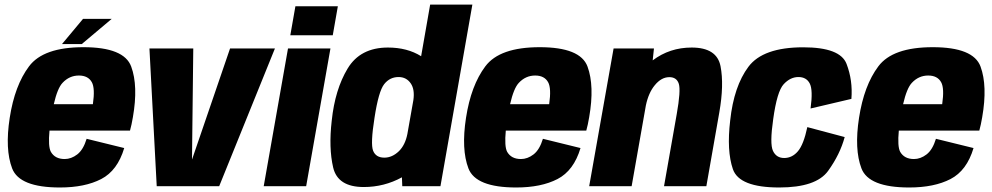

<svg xmlns="http://www.w3.org/2000/svg" viewBox="-20 -805 4289 830"><path d="M239 5.5Q64 5.5 32.5 -77Q1 -159.5 22 -295.5Q43.5 -435.5 105.5 -518.2Q167.5 -601 340.5 -601Q516.5 -601 547.2 -517.2Q578 -433.5 554.5 -298.5Q549 -265.5 542 -240.5H194Q187.5 -171.5 200 -148.5Q218 -117.5 259.5 -117.5Q288 -117.5 314 -137.5Q340 -157.5 354.5 -205L517 -165Q488 -67.5 417.5 -31Q347 5.5 239 5.5ZM212.5 -354.5H381.5Q391.5 -423.5 377 -449.5Q361 -478.5 321 -478.5Q280 -478.5 250.5 -447Q228.5 -424 212.5 -354.5ZM248 -614.5 339 -723.5H463L333.5 -614.5Z M657.5 0 626 -595.5H815.5L810 -116.5H810.5L974.5 -595.5H1168.5L927.5 0Z M1120 0 1225 -595.5H1408.5L1303.5 0ZM1257 -778H1440.5L1418.5 -652.5H1235Z M1719 0 1717.5 -38.5Q1641 3.5 1552.5 3.5Q1440 3.5 1420.2 -81Q1400.5 -165.5 1414 -283Q1428 -418 1482.8 -508.8Q1537.5 -599.5 1657 -599.5Q1740.5 -599.5 1800.5 -562L1839.5 -785H2022L1884 0ZM1741 -225.5 1767 -372.5Q1773.5 -418 1756 -444Q1737 -472 1703 -472Q1665 -472 1640.8 -441.2Q1616.5 -410.5 1599 -296Q1581 -183 1593 -153.2Q1605 -123.5 1641.5 -123.5Q1675.5 -123.5 1704.5 -151.5Q1731.5 -178 1741 -225.5Z M2211.5 5.5Q2036.5 5.5 2005 -77Q1973.5 -159.5 1994.5 -295.5Q2016 -435.5 2078 -518.2Q2140 -601 2313 -601Q2489 -601 2519.8 -517.2Q2550.5 -433.5 2527 -298.5Q2521.5 -265.5 2514.5 -240.5H2166.5Q2160 -171.5 2172.5 -148.5Q2190.5 -117.5 2232 -117.5Q2260.5 -117.5 2286.5 -137.5Q2312.5 -157.5 2327 -205L2489.5 -165Q2460.5 -67.5 2390 -31Q2319.5 5.5 2211.5 5.5ZM2185 -354.5H2354Q2364 -423.5 2349.5 -449.5Q2333.5 -478.5 2293.5 -478.5Q2252.5 -478.5 2223 -447Q2201 -424 2185 -354.5Z M2527 0 2632.5 -595.5H2807L2801.5 -544Q2875 -599.5 2970 -599.5Q3079 -599.5 3094.8 -518.8Q3110.5 -438 3089.5 -319L3033.5 0H2850.5L2905.5 -312Q2923.5 -413.5 2914.5 -442.5Q2905.5 -471.5 2873.5 -471.5Q2839 -471.5 2810.5 -436.5Q2783.5 -404 2772 -349L2710.5 0Z M3348.5 5.5Q3175.5 5.5 3148.2 -73.8Q3121 -153 3136.5 -284Q3152.5 -432.5 3215.5 -516.5Q3278.5 -600.5 3452.5 -600.5Q3612 -600.5 3639.5 -529Q3667 -457.5 3660.5 -377.5L3484 -336Q3495 -416 3480.5 -444Q3466 -472 3431.5 -472Q3396.5 -472 3367.8 -441Q3339 -410 3322.5 -290Q3307 -183.5 3321.5 -152.8Q3336 -122 3370 -122Q3404.5 -122 3429.2 -151Q3454 -180 3470 -255.5L3631.5 -212.5Q3611.5 -138 3559.8 -66.2Q3508 5.5 3348.5 5.5Z M3910.5 5.5Q3735.5 5.5 3704 -77Q3672.5 -159.5 3693.5 -295.5Q3715 -435.5 3777 -518.2Q3839 -601 4012 -601Q4188 -601 4218.8 -517.2Q4249.5 -433.5 4226 -298.5Q4220.5 -265.5 4213.5 -240.5H3865.5Q3859 -171.5 3871.5 -148.5Q3889.5 -117.5 3931 -117.5Q3959.5 -117.5 3985.5 -137.5Q4011.5 -157.5 4026 -205L4188.5 -165Q4159.5 -67.5 4089 -31Q4018.5 5.5 3910.5 5.5ZM3884 -354.5H4053Q4063 -423.5 4048.5 -449.5Q4032.5 -478.5 3992.5 -478.5Q3951.5 -478.5 3922 -447Q3900 -424 3884 -354.5Z"/></svg>

Font: Anybody ExtraBold
Style: Italic
Weight: 800
Italic angle: -10°
Designer: Tyler Finck
Foundry: Etcetera Type Company
Version: Version 1.010; ttfautohint (v1.8.3) -l 8 -r 50 -G 200 -x 14 